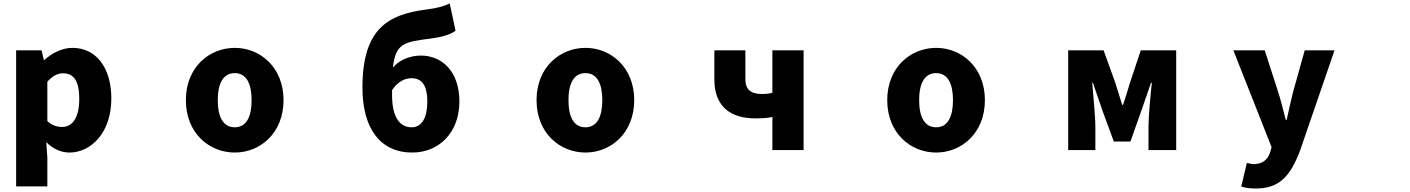

<svg xmlns="http://www.w3.org/2000/svg" viewBox="-20 -816 8040 1095"><path d="M72 -529V247H250V84L244 -5C282 33 328 54 376 54C498 54 615 -58 615 -254C615 -429 529 -543 393 -543C334 -543 278 -514 233 -474H230L217 -529ZM250 -125V-350C280 -383 307 -398 340 -398C403 -398 432 -351 432 -251C432 -137 388 -92 334 -92C307 -92 278 -100 250 -125Z M1319 54C1463 54 1597 -56 1597 -245C1597 -433 1463 -543 1319 -543C1174 -543 1040 -433 1040 -245C1040 -56 1174 54 1319 54ZM1222 -245C1222 -339 1252 -399 1319 -399C1385 -399 1415 -339 1415 -245C1415 -150 1385 -90 1319 -90C1252 -90 1222 -150 1222 -245Z M2216 -274V-302C2249 -352 2290 -370 2326 -370C2382 -370 2417 -336 2417 -236C2417 -147 2387 -90 2328 -90C2259 -90 2216 -148 2216 -274ZM2047 -317C2047 -84 2148 54 2331 54C2486 54 2600 -63 2600 -236C2600 -412 2498 -499 2381 -499C2319 -499 2260 -476 2221 -431C2236 -571 2286 -577 2443 -597C2494 -604 2548 -617 2578 -641L2545 -796C2508 -779 2475 -770 2406 -761C2195 -733 2047 -653 2047 -317Z M3319 54C3463 54 3597 -56 3597 -245C3597 -433 3463 -543 3319 -543C3174 -543 3040 -433 3040 -245C3040 -56 3174 54 3319 54ZM3222 -245C3222 -339 3252 -399 3319 -399C3385 -399 3415 -339 3415 -245C3415 -150 3385 -90 3319 -90C3252 -90 3222 -150 3222 -245Z M4385 -149V40H4563V-529H4385V-287C4366 -282 4349 -280 4325 -280C4258 -280 4231 -309 4231 -364V-529H4054V-364C4054 -203 4152 -141 4287 -141C4334 -141 4356 -143 4385 -149Z M5319 54C5463 54 5597 -56 5597 -245C5597 -433 5463 -543 5319 -543C5174 -543 5040 -433 5040 -245C5040 -56 5174 54 5319 54ZM5222 -245C5222 -339 5252 -399 5319 -399C5385 -399 5415 -339 5415 -245C5415 -150 5385 -90 5319 -90C5252 -90 5222 -150 5222 -245Z M6072 -529V40H6227V-92C6227 -154 6214 -279 6209 -344H6213C6229 -295 6253 -230 6269 -181L6332 -9H6427L6488 -181C6504 -230 6528 -293 6544 -344H6549C6542 -279 6530 -154 6530 -92V40H6688V-529H6486L6424 -343C6411 -297 6398 -258 6385 -218H6380C6368 -258 6355 -297 6341 -343L6274 -529Z M7143 259C7278 259 7340 187 7395 41L7591 -529H7421L7355 -293C7342 -239 7329 -186 7318 -132H7313C7298 -188 7286 -241 7269 -293L7193 -529H7014L7232 23L7224 52C7211 92 7183 120 7129 120C7116 120 7101 115 7091 113L7059 248C7083 255 7106 259 7143 259Z"/></svg>

Font: コーポレート・ロゴ ver3 Bold
Style: Regular
Weight: 700
Designer: [KANA_main] LOGOTYPE.JP [Source Han Sans] Ryoko NISHIZUKA 西塚涼子 (kana, bopomofo & ideographs); Paul D. Hunt (Latin, Greek
Version: Version 12.001;FEAKit 1.0